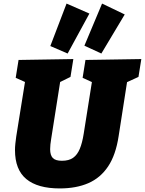

<svg xmlns="http://www.w3.org/2000/svg" viewBox="-20 -1041 812 1076"><path d="M459 -705 772 -710 756 -610 673 -572 695 -600 645 -279Q629 -173 586 -108.5Q543 -44 475 -14.5Q407 15 315 15Q191 15 127.5 -37.5Q64 -90 64 -200Q64 -217 66 -236Q68 -255 71 -276L123 -600L139 -573L68 -605L84 -705L391 -710L375 -610L298 -572L320 -600L267 -264Q264 -247 262.5 -232Q261 -217 261 -205Q261 -171 276 -155.5Q291 -140 327 -140Q366 -140 389.5 -156.5Q413 -173 427 -206.5Q441 -240 449 -291L498 -600L517 -571L443 -605ZM548 -741 453 -785 552 -1021 679 -960ZM359 -741 262 -783 353 -1021 481 -965Z"/></svg>

Font: Bitter Thin Black
Style: Italic
Weight: 900
Italic angle: -9°
Version: Version 3.020